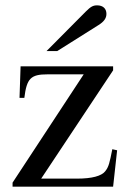

<svg xmlns="http://www.w3.org/2000/svg" viewBox="-20 -698 484 718"><path d="M154 -507H194L348 -604C369 -617 378 -630 378 -646C378 -666 365 -678 343 -678C328 -678 319 -673 301 -655ZM418 -136 400 -140C390 -90 387 -74 373 -57C359 -40 325 -30 267 -30H134L403 -435V-450H57L53 -332H71C80 -405 95 -420 158 -420H293L27 -15V0H403Z"/></svg>

Font: STIXGeneral
Style: Regular
Weight: 400
Designer: MicroPress Inc., with final additions and corrections provided by Coen Hoffman, Elsevier (retired)
Version: Version 1.1.0